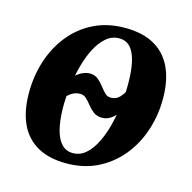

<svg xmlns="http://www.w3.org/2000/svg" viewBox="-87 -633 735 735"><g transform="rotate(15 280.0 -266.0)"><path d="M237 13Q168 13 122 -13.2Q76 -39.5 53.2 -88.2Q30.5 -137 29.5 -205Q28.5 -274 48 -335.8Q67.5 -397.5 105.5 -445Q143.5 -492.5 198 -519.5Q252.5 -546.5 321.5 -546.5Q390.5 -546.5 436.8 -520.8Q483 -495 506.5 -446Q530 -397 531 -328Q532 -260 512.2 -198.5Q492.5 -137 454 -89.5Q415.5 -42 360.8 -14.5Q306 13 237 13ZM251 -31.5Q280 -31.5 302.5 -51.5Q325 -71.5 341.2 -104.8Q357.5 -138 367.8 -179.2Q378 -220.5 383 -264.2Q388 -308 387.5 -347.5Q387 -397 378.8 -431.5Q370.5 -466 353.8 -484Q337 -502 310 -502Q281 -502 258.2 -482.2Q235.5 -462.5 218.5 -429.2Q201.5 -396 190.8 -354.8Q180 -313.5 174.8 -270Q169.5 -226.5 170 -187Q171 -137.5 180 -102.8Q189 -68 206.8 -49.8Q224.5 -31.5 251 -31.5ZM324.5 -191Q303.5 -191 290 -201.2Q276.5 -211.5 266.2 -224.8Q256 -238 245.2 -248.2Q234.5 -258.5 218.5 -258Q208.5 -258 198.2 -254Q188 -250 179.5 -243.2Q171 -236.5 165 -228L174 -310Q185 -324.5 202.5 -333.8Q220 -343 236 -343Q255.5 -343 268.5 -332.5Q281.5 -322 291.8 -308.5Q302 -295 312.2 -284.5Q322.5 -274 337 -274Q358 -274 371.8 -289.2Q385.5 -304.5 394 -322L386 -230Q374 -212 358 -201.5Q342 -191 324.5 -191Z"/></g></svg>

Font: Merriweather 72pt
Style: Bold Italic
Weight: 700
Italic angle: -7.8°
Version: Version 2.101